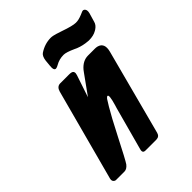

<svg xmlns="http://www.w3.org/2000/svg" viewBox="-205 -829 939 939"><g transform="rotate(-45 265.0 -359.0)"><path d="M371.6 -702.1Q427.2 -682.6 448.7 -682.6Q454.1 -682.6 459 -683.1Q476.1 -684.6 508.3 -699.2Q516.1 -702.6 522.5 -698.7Q534.2 -690.4 528.8 -668.9L515.1 -622.1Q510.7 -605 492.7 -592.8Q489.3 -590.8 486.3 -588.9Q465.3 -576.2 433.1 -576.2Q430.2 -576.2 426.8 -576.7Q394 -579.1 364.7 -590.8Q360.8 -592.8 353 -596.2Q313.5 -614.3 295.4 -614.3Q264.6 -614.3 239.7 -599.6Q229 -593.3 221.7 -592.8Q206.5 -592.3 210.4 -625L213.4 -656.2Q216.8 -682.6 230 -692.4Q267.1 -717.3 309.1 -717.8Q316.9 -717.8 326.2 -715.8Q335 -714.4 371.6 -702.1ZM232.9 -383.3 304.2 -482.4Q307.6 -487.3 313 -494.1Q341.3 -527.3 377.4 -527.3H425.3Q433.6 -527.3 441.4 -525.4Q479.5 -515.1 466.3 -464.8L349.1 -20.5Q343.8 -0.5 322.8 0H247.1Q238.8 0 234.9 -4.4Q230 -9.8 233.9 -23.4L294.4 -246.1Q294.4 -246.6 299.3 -262.2Q316.4 -320.3 305.2 -320.3Q300.3 -320.3 293.5 -311.5Q293 -311 272.9 -278.3Q247.6 -236.3 201.7 -146.5Q145 -35.2 133.3 -18.6Q119.1 -0.5 103 0H43.5Q39.6 0 35.6 -2.4Q23.9 -9.3 27.8 -25.4L154.8 -500Q162.1 -526.4 184.1 -527.3H246.6Q256.3 -527.3 262.7 -525.4Q278.8 -520 271 -497.1Z"/></g></svg>

Font: Allan
Style: Bold
Weight: 500
Italic angle: -14.3°
Version: Version 1.002